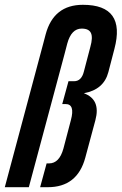

<svg xmlns="http://www.w3.org/2000/svg" viewBox="-87 -779 506 799"><path d="M258 -759Q438 -759 389 -575L364 -479Q345 -406 262 -391Q333 -365 310 -279L268 -123Q235 0 112 0H80L107 -99H117Q160 -99 177 -161L208 -279Q226 -346 186 -346H172L198 -441H221Q252 -441 262 -481L289 -584Q300 -623 291.5 -641.5Q283 -660 253 -660Q210 -660 193 -598L181 -552L33 0H-67L93 -598L103 -636Q136 -759 258 -759Z"/></svg>

Font: Air America
Style: Regular
Weight: 400
Designer: William G. Sherman
Foundry: Aaron Bell – Saja Typeworks
Version: Version 1.100;PS 001.100;hotconv 1.0.88;makeotf.lib2.5.64775